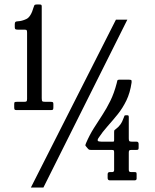

<svg xmlns="http://www.w3.org/2000/svg" viewBox="-20 -808 694 858"><path d="M43.5 -328.5V-343.5Q43.5 -350.5 46.5 -351.8Q49.5 -353 56.5 -353H88Q96.5 -353 98.8 -355.5Q101 -358 101 -366.5V-661.5Q101 -670 99.2 -672.8Q97.5 -675.5 89.5 -675.5H59.5Q53 -675.5 49.5 -677.2Q46 -679 46 -686V-699Q46 -707.5 48.8 -710Q51.5 -712.5 60.5 -713Q77.5 -713.5 97.8 -723Q118 -732.5 130 -775Q131.5 -780.5 133.5 -784.2Q135.5 -788 144 -788H154.5Q161 -788 163.8 -786.8Q166.5 -785.5 166.5 -779.5V-369Q166.5 -358 169.2 -355.5Q172 -353 183 -353H205Q211 -353 214.8 -351.8Q218.5 -350.5 218.5 -344V-329Q218.5 -321 216.8 -318.5Q215 -316 207.5 -316H55Q47.5 -316 45.5 -318.2Q43.5 -320.5 43.5 -328.5ZM498 -720H549L174 30H118ZM590.5 -30.5V-10Q590.5 -2 581 -2H471.5Q461 -2 461 -12.5V-29Q461 -39 470.5 -39H481Q490 -39 490 -48V-126Q490 -133.5 488.5 -135.8Q487 -138 479.5 -138H388.5Q381.5 -138 378.8 -139Q376 -140 373 -143.5L365 -153Q361 -157 361.5 -159.8Q362 -162.5 364.5 -168.5Q380.5 -205.5 399.5 -235.5Q418.5 -265.5 437.5 -294.5Q456.5 -323.5 473.2 -357.5Q490 -391.5 501.5 -436Q503.5 -443 504.2 -447.5Q505 -452 515 -452H554.5Q564 -452 566.5 -450Q569 -448 568 -439Q561.5 -393.5 544.8 -359Q528 -324.5 505.8 -297Q483.5 -269.5 460.8 -244Q438 -218.5 419.5 -190.5Q415 -183.5 417 -179.2Q419 -175 432.5 -175H484Q489 -175 489.5 -176.8Q490 -178.5 490 -183.5V-217.5Q490 -225.5 492 -227Q494 -228.5 498.5 -232Q509.5 -240 518 -251.8Q526.5 -263.5 533.5 -283.5Q535 -287.5 536 -290.2Q537 -293 543 -293H547Q553 -293 554.2 -291.2Q555.5 -289.5 555.5 -283.5V-189Q555.5 -180.5 557.8 -177.8Q560 -175 568.5 -175H590Q599.5 -175 599.5 -164.5V-148Q599.5 -141.5 597.5 -139.8Q595.5 -138 588.5 -138H567Q559.5 -138 557.5 -135.5Q555.5 -133 555.5 -126V-50.5Q555.5 -43.5 557.8 -41.2Q560 -39 567.5 -39H580Q586 -39 588.2 -37.8Q590.5 -36.5 590.5 -30.5Z"/></svg>

Font: Besley* Condensed Medium
Style: Regular
Weight: 500
Width: 3
Designer: Owen Earl
Foundry: indestructible type*
Version: Version 3.000; ttfautohint (v1.8.3)